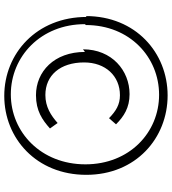

<svg xmlns="http://www.w3.org/2000/svg" viewBox="26 -790 787 878"><g transform="rotate(90 419.0 -350.5)"><path d="M57 -354C57 -125 224 23 418 23C612 23 779 -124 779 -352C779 -579 611 -724 416 -724C221 -724 53 -578 53 -350ZM94 -350C94 -551 241 -685 413 -685C585 -685 731 -550 731 -348C731 -145 584 -7 411 -7C238 -7 90 -144 90 -346ZM217 -346C217 -205 307 -122 415 -122C486 -122 528 -151 567 -186L542 -221C507 -190 468 -165 414 -165C324 -165 265 -233 265 -342C265 -440 327 -506 415 -506C458 -506 487 -488 520 -456L548 -488C512 -524 472 -550 410 -550C302 -550 205 -469 205 -337Z"/></g></svg>

Font: GenEiGothic-pro-Light
Style: Regular
Weight: 300
Designer: Ryoko NISHIZUKA (kana & ideographs); Paul D. Hunt (Latin, Greek & Cyrillic); Wenlong ZHANG (bopomofo); Sandoll Communica
Foundry: Adobe Systems Incorporated; o_tamon
Version: Version 1.000.140830